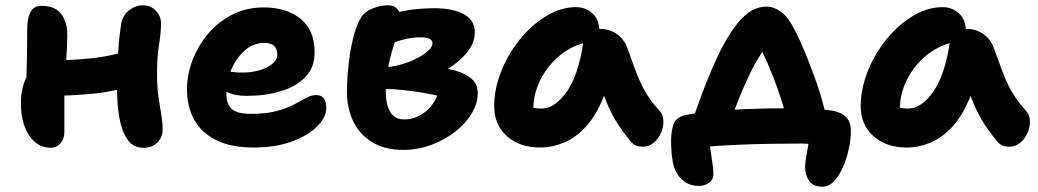

<svg xmlns="http://www.w3.org/2000/svg" viewBox="-20 -547 3921 725"><path d="M171 11Q122 11 90.5 -35Q59 -81 59 -157Q59 -189 65 -213.5Q71 -238 80 -256Q81 -306 82 -354Q83 -402 83 -444Q83 -477 95 -501Q107 -525 137 -525Q186 -525 210 -495.5Q234 -466 234 -414Q234 -394 233 -370Q232 -346 230 -320Q280 -322 330 -327.5Q380 -333 426 -345Q428 -384 431.5 -412Q435 -440 438 -460Q444 -489 467.5 -508Q491 -527 521 -527Q549 -527 568.5 -506.5Q588 -486 588 -459Q588 -423 580.5 -377.5Q573 -332 573 -268Q573 -218 578.5 -180.5Q584 -143 589 -113.5Q594 -84 594 -57Q594 -29 574.5 -9Q555 11 522 11Q484 11 462.5 -18.5Q441 -48 431.5 -98Q422 -148 422 -208Q374 -197 323.5 -192.5Q273 -188 223 -186Q223 -154 223 -121Q223 -88 223 -48Q223 -23 208.5 -6Q194 11 171 11Z M938 10Q851 10 795 -18.5Q739 -47 712.5 -96.5Q686 -146 686 -210Q686 -264 706.5 -318.5Q727 -373 765 -418.5Q803 -464 856.5 -491.5Q910 -519 976 -519Q1062 -519 1115 -476Q1168 -433 1168 -349Q1168 -292 1133 -256Q1098 -220 1040 -202.5Q982 -185 912 -185Q888 -185 868.5 -189Q849 -193 835 -201Q835 -195 835 -190Q835 -154 855.5 -135.5Q876 -117 927 -117Q985 -117 1024 -127.5Q1063 -138 1089.5 -152Q1116 -166 1135.5 -177Q1155 -188 1174 -188Q1212 -188 1212 -139Q1212 -104 1177.5 -69.5Q1143 -35 1081.5 -12.5Q1020 10 938 10ZM978 -385Q935 -385 901.5 -354Q868 -323 850 -276Q859 -275 870 -274Q881 -273 896 -273Q929 -273 959 -281.5Q989 -290 1008 -305.5Q1027 -321 1027 -341Q1027 -385 978 -385Z M1504 19Q1432 19 1384.5 -10.5Q1337 -40 1313.5 -90Q1290 -140 1290 -200Q1290 -244 1295.5 -297Q1301 -350 1312.5 -399.5Q1324 -449 1344 -482Q1356 -502 1385.5 -514.5Q1415 -527 1445 -527Q1476 -527 1487 -502Q1523 -510 1556.5 -513Q1590 -516 1619 -516Q1691 -516 1732 -493Q1773 -470 1773 -425Q1773 -387 1745.5 -351.5Q1718 -316 1671 -287Q1721 -278 1752.5 -256Q1784 -234 1784 -195Q1784 -156 1761 -118Q1738 -80 1698 -49Q1658 -18 1607.5 0.5Q1557 19 1504 19ZM1568 -406Q1540 -406 1515.5 -400.5Q1491 -395 1471 -388Q1464 -368 1457.5 -344.5Q1451 -321 1446 -294Q1485 -298 1523.5 -313Q1562 -328 1587.5 -347.5Q1613 -367 1613 -384Q1613 -406 1568 -406ZM1437 -193Q1437 -154 1453 -125Q1469 -96 1507 -96Q1547 -96 1581.5 -121.5Q1616 -147 1631 -186Q1607 -192 1572.5 -197.5Q1538 -203 1501.5 -207Q1465 -211 1437 -211Q1437 -203 1437 -193Z M2020 10Q1942 10 1894 -33Q1846 -76 1846 -147Q1846 -198 1863 -251Q1880 -304 1910 -352Q1940 -400 1979.5 -438Q2019 -476 2064 -498Q2109 -520 2155 -520Q2190 -520 2215 -498.5Q2240 -477 2243 -438H2245Q2283 -438 2311 -417Q2339 -396 2349 -365Q2366 -318 2380.5 -279Q2395 -240 2415 -203.5Q2435 -167 2471 -128Q2484 -113 2485 -91Q2486 -69 2476.5 -46.5Q2467 -24 2449 -8.5Q2431 7 2407 7Q2389 7 2377.5 0.5Q2366 -6 2359 -16Q2327 -55 2304 -93Q2281 -131 2261 -185Q2232 -112 2193 -69.5Q2154 -27 2109.5 -8.5Q2065 10 2020 10ZM2025 -137Q2075 -137 2119.5 -200Q2164 -263 2182 -384Q2127 -368 2085 -330Q2043 -292 2019 -242.5Q1995 -193 1994 -140Q2007 -137 2025 -137Z M3086 158Q3050 158 3035 135.5Q3020 113 3020 84Q3020 68 3024.5 44Q3029 20 3033 -4Q3021 -5 3008 -5Q2954 -5 2892 -4Q2830 -3 2769.5 -0.5Q2709 2 2661 6Q2665 35 2669.5 64.5Q2674 94 2674 110Q2674 131 2657.5 143Q2641 155 2619 155Q2580 155 2554 130Q2528 105 2521 67Q2517 47 2515.5 25.5Q2514 4 2514 -16Q2514 -49 2523 -77Q2532 -105 2570 -113Q2584 -116 2604 -119Q2614 -147 2630 -190.5Q2646 -234 2666 -281Q2686 -328 2706 -367Q2739 -428 2767 -461.5Q2795 -495 2821 -508.5Q2847 -522 2874 -522Q2901 -522 2928 -503.5Q2955 -485 2983 -430Q3000 -397 3020.5 -347.5Q3041 -298 3060.5 -242.5Q3080 -187 3094 -132Q3097 -132 3101 -132Q3148 -128 3170.5 -109Q3193 -90 3193 -52Q3193 -23 3185.5 13Q3178 49 3164 82Q3150 115 3130 136.5Q3110 158 3086 158ZM2798 -239Q2785 -211 2774 -184Q2763 -157 2754 -133Q2847 -138 2940 -138Q2923 -197 2900.5 -254Q2878 -311 2859 -351Q2830 -311 2798 -239Z M3404 10Q3326 10 3278 -33Q3230 -76 3230 -147Q3230 -198 3247 -251Q3264 -304 3294 -352Q3324 -400 3363.5 -438Q3403 -476 3448 -498Q3493 -520 3539 -520Q3574 -520 3599 -498.5Q3624 -477 3627 -438H3629Q3667 -438 3695 -417Q3723 -396 3733 -365Q3750 -318 3764.5 -279Q3779 -240 3799 -203.5Q3819 -167 3855 -128Q3868 -113 3869 -91Q3870 -69 3860.5 -46.5Q3851 -24 3833 -8.5Q3815 7 3791 7Q3773 7 3761.5 0.5Q3750 -6 3743 -16Q3711 -55 3688 -93Q3665 -131 3645 -185Q3616 -112 3577 -69.5Q3538 -27 3493.5 -8.5Q3449 10 3404 10ZM3409 -137Q3459 -137 3503.5 -200Q3548 -263 3566 -384Q3511 -368 3469 -330Q3427 -292 3403 -242.5Q3379 -193 3378 -140Q3391 -137 3409 -137Z"/></svg>

Font: Shantell Sans Normal
Style: Bold
Weight: 700
Designer: Stephen Nixon, Anya Danilova, Shantell Martin
Foundry: Arrow Type
Version: Version 1.009;[a7da0bfa3]